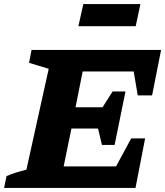

<svg xmlns="http://www.w3.org/2000/svg" viewBox="-39 -918 807 938"><path d="M-19 0 -7 -58Q17 -68 41 -75.5Q65 -83 90 -89L199 -582L103 -611L115 -674H748L704 -452H634L614 -569H365L330 -394H462L511 -471H574L521 -210H459L440 -290H310L272 -105H528L602 -242H670L623 0ZM344 -790 368 -898H647L624 -790Z"/></svg>

Font: Piazzolla Thin Black
Style: Italic
Weight: 900
Italic angle: -11.3°
Version: Version 2.005